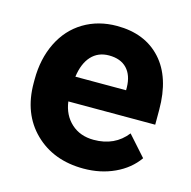

<svg xmlns="http://www.w3.org/2000/svg" viewBox="-86 -623 713 718"><g transform="rotate(15 270.5 -264.0)"><path d="M297.4 9.8Q181.2 9.8 108.2 -61.5Q35.2 -132.8 35.2 -251.5V-265.1Q35.2 -344.7 65.9 -407.5Q96.7 -470.2 153.1 -504.2Q209.5 -538.1 281.7 -538.1Q390.1 -538.1 452.4 -469.7Q514.6 -401.4 514.6 -275.9V-218.3H178.2Q185.1 -166.5 219.5 -135.3Q253.9 -104 306.6 -104Q388.2 -104 434.1 -163.1L503.4 -85.4Q471.7 -40.5 417.5 -15.4Q363.3 9.8 297.4 9.8ZM281.2 -423.8Q239.3 -423.8 213.1 -395.5Q187 -367.2 179.7 -314.5H376V-325.7Q375 -372.6 350.6 -398.2Q326.2 -423.8 281.2 -423.8Z"/></g></svg>

Font: Vazir FD-UI
Style: Bold-FD-UI
Weight: 700
Designer: Saber Rastikerdar
Foundry: Saber Rastikerdar
Version: Version 30.0.0